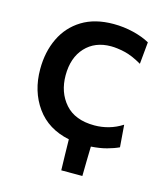

<svg xmlns="http://www.w3.org/2000/svg" viewBox="-100 -586 690 800"><g transform="rotate(15 245.5 -186.0)"><path d="M238.5 136.5Q237.5 103.5 236.8 70.2Q236 37 235.5 3.5Q143 -15.5 93.8 -84.2Q44.5 -153 44.5 -248.5Q44.5 -323 72.8 -382Q101 -441 156.2 -475Q211.5 -509 292 -509Q336 -509 377.8 -498.8Q419.5 -488.5 449 -472L440 -377Q398 -401.5 364.5 -409Q331 -416.5 305.5 -416.5Q236.5 -416.5 195 -371.8Q153.5 -327 153.5 -251Q153.5 -177.5 196.2 -128.8Q239 -80 323 -80Q354 -80 384.2 -88.5Q414.5 -97 442.5 -115L450 -19.5Q429 -9.5 399.5 -1.5Q370 6.5 332 9Q331 41.5 330.5 73.5L329.5 136.5Z"/></g></svg>

Font: Heraclito Medium
Style: Regular
Weight: 500
Designer: Kostas Bartsokas (font) & Cristiano Sobral (main changes)
Foundry: Kostas Bartsokas (font) & Cristiano Sobral (main changes)
Version: Version 1.00;July 8, 2020;FontCreator 13.0.0.2655 64-bit